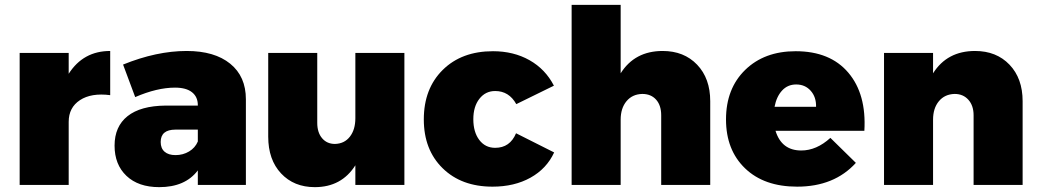

<svg xmlns="http://www.w3.org/2000/svg" viewBox="-20 -762 4279 791"><path d="M61 0V-544H263V-458Q323 -552 434 -552V-370Q356 -380 309.5 -349.5Q263 -319 263 -260V0Z M452 -162Q452 -241 505.5 -283.5Q559 -326 662 -327H795V-329Q795 -363 771 -382Q747 -401 701 -401Q627 -401 537 -362L487 -496Q625 -552 749 -552Q864 -552 928.5 -499.5Q993 -447 993 -353V0H795V-60Q743 9 636 9Q550 9 501 -37.5Q452 -84 452 -162ZM642 -177Q642 -151 658 -137Q674 -123 703 -123Q734 -123 759 -138Q784 -153 795 -179V-228H703Q642 -228 642 -177Z M1085 -199V-544H1287V-256Q1287 -216 1307 -192.5Q1327 -169 1360 -169Q1399 -170 1421.5 -199Q1444 -228 1444 -275V-544H1646V0H1444V-81Q1387 9 1277 9Q1191 9 1138 -47.5Q1085 -104 1085 -199Z M1726 -270Q1726 -397 1804 -474Q1882 -551 2011 -551Q2096 -551 2161.5 -514Q2227 -477 2262 -409L2107 -333Q2077 -387 2020 -387Q1980 -387 1955 -355Q1930 -323 1930 -271Q1930 -218 1954.5 -185.5Q1979 -153 2020 -153Q2081 -153 2106 -213L2263 -134Q2232 -67 2165.5 -30Q2099 7 2009 7Q1881 7 1803.5 -69Q1726 -145 1726 -270Z M2335 0V-742H2537V-460Q2595 -552 2710 -552Q2798 -552 2852 -495.5Q2906 -439 2906 -345V0H2704V-287Q2704 -328 2683 -351.5Q2662 -375 2626 -375Q2585 -374 2561 -345Q2537 -316 2537 -269V0Z M2971 -270Q2971 -397 3050 -474Q3129 -551 3258 -551Q3400 -551 3475 -462.5Q3550 -374 3541 -223H3175Q3200 -142 3281 -142Q3344 -142 3401 -194L3506 -91Q3417 7 3264 7Q3128 7 3049.5 -68.5Q2971 -144 2971 -270ZM3171 -322H3342Q3343 -362 3320 -388Q3297 -414 3260 -414Q3225 -414 3202 -389Q3179 -364 3171 -322Z M3622 0V-544H3824V-460Q3882 -552 3997 -552Q4085 -552 4139 -495.5Q4193 -439 4193 -345V0H3991V-287Q3991 -327 3969.5 -351Q3948 -375 3913 -375Q3872 -374 3848 -345Q3824 -316 3824 -269V0Z"/></svg>

Font: Trueno
Style: ExBd
Weight: 800
Designer: Julieta Ulanovsky
Foundry: Julieta Ulanovsky
Version: Version 3.001b